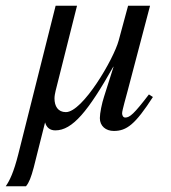

<svg xmlns="http://www.w3.org/2000/svg" viewBox="-53 -448 599 673"><path d="M469 -117C417 -49 402 -36 386 -36C379 -36 375 -43 375 -51C375 -61 390 -112 394 -128L473 -428H396L363 -306C346 -242 237 -55 178 -55C150 -55 138 -76 138 -103C138 -112 140 -121 142 -130L217 -428H142L11 93C-5 156 -19 185 -33 205H38C60 179 66 131 105 -19C110 -1 122 9 141 9C201 9 256 -58 344 -214H345L312 -110C304 -86 297 -51 297 -34C297 -6 318 11 346 11C391 11 421 -12 483 -108Z"/></svg>

Font: XITS
Style: Italic
Weight: 400
Italic angle: -16.33°
Designer: MicroPress Inc., with final additions and corrections provided by Coen Hoffman, Elsevier (retired)
Version: Version 1.302